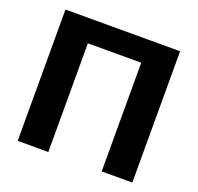

<svg xmlns="http://www.w3.org/2000/svg" viewBox="-127 -865 1030 1001"><g transform="rotate(20 388.5 -364.0)"><path d="M706.5 0H536.5V-603H240.5V0H70.5V-728.5H706.5Z"/></g></svg>

Font: Lato Black
Style: Regular
Weight: 900
Designer: Lukasz Dziedzic
Foundry: tyPoland Lukasz Dziedzic
Version: Version 2.007; 2014-02-27